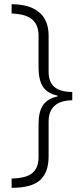

<svg xmlns="http://www.w3.org/2000/svg" viewBox="-20 -734 393 912"><path d="M35.2 113.8Q104 112.8 133.5 88.1Q163.1 63.5 163.1 13.2V-144Q163.1 -204.1 184.8 -235.1Q206.5 -266.1 253.9 -275.9V-279.8Q206.5 -289.6 184.8 -320.8Q163.1 -352.1 163.1 -416V-564.9Q163.1 -615.2 133.1 -641.4Q103 -667.5 35.2 -669.9V-713.9Q120.1 -713.9 165.5 -676Q210.9 -638.2 210.9 -564.9V-394Q210.9 -345.2 237.5 -321.5Q264.2 -297.9 323.2 -296.9V-257.8Q210.9 -255.9 210.9 -155.8V8.8Q210.9 84.5 170.7 121.3Q130.4 158.2 35.2 158.2Z"/></svg>

Font: Open Sans Light
Style: Regular
Weight: 300
Foundry: Ascender Corporation
Version: Version 1.10